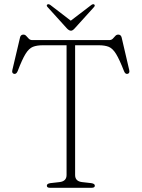

<svg xmlns="http://www.w3.org/2000/svg" viewBox="-20 -890 671 910"><path d="M133 -700H498Q508 -700 514.5 -706.5Q521 -713 526.5 -719.5Q532 -726 540.5 -726Q553 -726 556.5 -712.5L592.5 -558Q596 -542.5 584.5 -540Q573.5 -537.5 567.5 -553.5Q546 -608.5 530 -634.5Q514 -660.5 495.5 -668Q477 -675.5 447.5 -675.5H336V-60.5Q336 -31 368.5 -27L412.5 -22Q429.5 -19.5 429.5 -10Q429.5 0 414.5 0H216.5Q202 0 202 -10Q202 -19.5 218.5 -22L262.5 -27Q295.5 -31 295.5 -60.5V-675.5H183.5Q154.5 -675.5 135.8 -668Q117 -660.5 101 -634.5Q85 -608.5 64 -553.5Q57.5 -537.5 46.5 -540Q35 -542.5 38.5 -558L75 -712.5Q78 -726 91 -726Q99 -726 104.5 -719.5Q110 -713 116.5 -706.5Q123 -700 133 -700ZM334.5 -756Q324.5 -744.5 316.5 -744.5Q307 -744.5 296.5 -756L205.5 -856.5Q198 -864.5 205 -869Q210 -872 218.5 -866.5L315.5 -792L413 -866.5Q421 -872 426 -869Q432.5 -864.5 425.5 -856.5Z"/></svg>

Font: Fraunces 9pt S050 Thin
Style: Regular
Weight: 100
Version: Version 1.000; ttfautohint (v1.8.3)